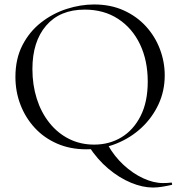

<svg xmlns="http://www.w3.org/2000/svg" viewBox="-20 -656 806 859"><path d="M463 -7Q491 43 532.5 81.5Q574 120 620.5 141.5Q667 163 709 163Q718 163 728 162.5Q738 162 745 161Q748 159 749.5 164.5Q751 170 749 171Q727 176 705.5 179.5Q684 183 664 183Q618 183 566 161.5Q514 140 465 99Q416 58 377 -2ZM366 12Q294 12 235.5 -13.5Q177 -39 135.5 -84Q94 -129 71.5 -187.5Q49 -246 49 -312Q49 -393 80.5 -454Q112 -515 164 -555.5Q216 -596 278 -616Q340 -636 401 -636Q475 -636 533.5 -609.5Q592 -583 633 -538Q674 -493 695.5 -436Q717 -379 717 -319Q717 -249 689 -189Q661 -129 612.5 -84Q564 -39 500.5 -13.5Q437 12 366 12ZM401 -9Q469 -9 523 -41.5Q577 -74 609 -137Q641 -200 641 -291Q641 -385 606.5 -457.5Q572 -530 508.5 -571.5Q445 -613 359 -613Q248 -613 186.5 -541.5Q125 -470 125 -347Q125 -276 144.5 -214.5Q164 -153 201 -106.5Q238 -60 289 -34.5Q340 -9 401 -9Z"/></svg>

Font: Cormorant Infant Light
Style: Regular
Weight: 400
Version: Version 4.001